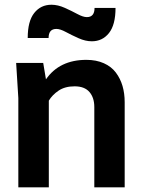

<svg xmlns="http://www.w3.org/2000/svg" viewBox="-20 -798 603 818"><path d="M511.2 0H381.8V-341.8Q381.8 -381.8 361.1 -406Q340.3 -430.2 297.9 -430.2Q256.8 -430.2 229.7 -411.9Q202.6 -393.6 188 -369.1V0H58.1V-379.9L48.8 -529.8H164.1L175.8 -460Q233.4 -543 348.1 -543Q390.1 -543 422.4 -528.6Q454.6 -514.2 473.6 -488.8Q492.7 -463.4 502 -431.6Q511.2 -399.9 511.2 -362.8ZM382.8 -764.2H472.2Q472.2 -692.4 444.3 -657.2Q416.5 -622.1 371.1 -622.1Q343.8 -622.1 314.5 -635.3Q285.2 -648.4 260.7 -661.6Q236.3 -674.8 220.2 -674.8Q187 -674.8 187 -636.2H98.1Q98.1 -708 126 -742.9Q153.8 -777.8 199.2 -777.8Q226.6 -777.8 255.9 -764.6Q285.2 -751.5 309.6 -738.3Q334 -725.1 350.1 -725.1Q382.8 -725.1 382.8 -764.2Z"/></svg>

Font: Cooper Hewitt
Style: Semibold
Weight: 709
Designer: Village Type and Design LLC
Foundry: Cooper Hewitt Smithsonian Design Museum
Version: 1.000